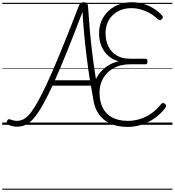

<svg xmlns="http://www.w3.org/2000/svg" viewBox="-20 -1116 1562 1717"><path d="M132 17Q110 17 91.5 12.5Q73 8 54 0Q46 -4 41.5 -11.5Q37 -19 42 -32Q47 -45 54.5 -48.5Q62 -52 70 -48Q88 -42 102.5 -38.5Q117 -35 132 -35Q156 -35 180.5 -45Q205 -55 231.5 -81.5Q258 -108 288.5 -156.5Q319 -205 357.5 -281.5Q396 -358 444 -467.5Q492 -577 552 -725.5Q612 -874 687 -1068Q693 -1083 703 -1089.5Q713 -1096 729 -1096Q747 -1096 756.5 -1087.5Q766 -1079 767 -1060Q773 -963 782 -859Q791 -755 804 -648.5Q817 -542 833.5 -435.5Q850 -329 869 -227Q873 -212 868 -206Q863 -200 849 -196Q836 -193 828 -196.5Q820 -200 817 -213Q811 -247 805 -281Q799 -315 793 -350H449Q406 -257 371 -193Q336 -129 305.5 -87.5Q275 -46 246.5 -23.5Q218 -1 190 8Q162 17 132 17ZM471 -398H784Q768 -502 755 -606.5Q742 -711 732.5 -813Q723 -915 718 -1010Q642 -810 581 -659Q520 -508 471 -398ZM1121 19Q1022 19 952.5 -18Q883 -55 847 -122.5Q811 -190 811 -283Q811 -336 827.5 -382.5Q844 -429 874.5 -466.5Q905 -504 947 -530Q989 -556 1040 -568Q984 -584 945 -620Q906 -656 886 -706.5Q866 -757 866 -817Q866 -866 880 -908.5Q894 -951 920.5 -985.5Q947 -1020 983 -1044.5Q1019 -1069 1063 -1082.5Q1107 -1096 1157 -1096Q1207 -1096 1255.5 -1083Q1304 -1070 1347.5 -1044Q1391 -1018 1425 -982Q1434 -973 1436 -963.5Q1438 -954 1425 -943Q1416 -934 1407 -936Q1398 -938 1387 -948Q1354 -979 1316 -1000Q1278 -1021 1237.5 -1032Q1197 -1043 1154 -1043Q1103 -1043 1061 -1026.5Q1019 -1010 988 -980.5Q957 -951 940.5 -909.5Q924 -868 924 -819Q924 -751 949.5 -700Q975 -649 1023.5 -620Q1072 -591 1141 -591H1282Q1290 -591 1294.5 -585.5Q1299 -580 1299 -567Q1299 -554 1294.5 -547.5Q1290 -541 1282 -541H1143Q1083 -541 1033 -523Q983 -505 946.5 -471Q910 -437 890 -390.5Q870 -344 870 -287Q870 -209 898.5 -152.5Q927 -96 983.5 -65.5Q1040 -35 1123 -35Q1179 -35 1231.5 -51.5Q1284 -68 1331.5 -100.5Q1379 -133 1419 -183Q1429 -193 1436.5 -195Q1444 -197 1454 -188Q1465 -180 1465.5 -170.5Q1466 -161 1456 -148Q1414 -94 1360.5 -57Q1307 -20 1246 -0.5Q1185 19 1121 19ZM0 571H1522V581H0ZM0 -20H1522V0H0ZM0 -505H1522V-500H0ZM0 -1091H1522V-1081H0Z"/></svg>

Font: Playwrite PT Guides
Style: Regular
Weight: 400
Designer: Veronika Burian, José Scaglione
Foundry: TypeTogether
Version: Version 1.003